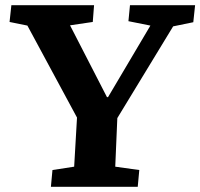

<svg xmlns="http://www.w3.org/2000/svg" viewBox="-20 -723 775 743"><path d="M394 -347H398L562 -624L477 -641L483 -703H735L728 -637L650 -621L434 -266L426 -78L519 -65L513 0H177L183 -65L267 -78L278 -268L86 -624L17 -638L24 -703H344L339 -638L251 -625Z"/></svg>

Font: Literata 18pt
Style: Bold Italic
Weight: 700
Italic angle: -2°
Designer: Latin by Veronika Burian and Jose Scaglione. Greek by Irene Vlachou. Cyrillic by Vera Evstafieva
Foundry: TypeTogether
Version: Version 3.103;gftools[0.9.29]